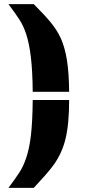

<svg xmlns="http://www.w3.org/2000/svg" viewBox="-20 -763 414 933"><path d="M107 -598Q94 -637 75.5 -666Q57 -695 21 -743H144Q197 -690 227 -653.5Q257 -617 276 -576Q296 -530 305.5 -469.5Q315 -409 316 -317H139Q138 -419 130 -485.5Q122 -552 107 -598ZM107 5Q123 -41 130.5 -107.5Q138 -174 139 -277H316Q316 -159 298 -87Q282 -21 243 35Q226 59 199.5 89Q173 119 144 150H21Q57 102 75.5 73Q94 44 107 5Z"/></svg>

Font: Saira Stencil
Style: Regular
Weight: 400
Designer: Hector Gatti with collaboration of the Omnibus-Type team
Foundry: Omnibus-Type
Version: Version 1.003